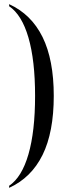

<svg xmlns="http://www.w3.org/2000/svg" viewBox="-20 -778 324 925"><path d="M24 117Q85 76 117 -34.5Q149 -145 149 -316Q149 -487 117 -597Q85 -707 24 -748V-758Q131 -709 185 -599.5Q239 -490 239 -316Q239 -141 185 -31.5Q131 78 24 127Z"/></svg>

Font: Noto Serif Display ExtraCondensed
Style: Regular
Weight: 400
Width: 2
Designer: Monotype Design Team
Foundry: Monotype Imaging Inc.
Version: Version 2.009